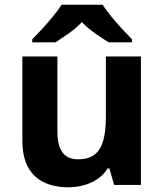

<svg xmlns="http://www.w3.org/2000/svg" viewBox="-20 -786 697 816"><path d="M579 -546V0H465L445 -70H437Q420 -42 393.5 -24.5Q367 -7 335 1.5Q303 10 269 10Q211 10 167 -11Q123 -32 99 -76Q75 -120 75 -190V-546H224V-227Q224 -169 245 -139Q266 -109 312 -109Q358 -109 383.5 -130Q409 -151 419.5 -191Q430 -231 430 -289V-546ZM416 -766Q430 -744 452.5 -716.5Q475 -689 499 -663Q523 -637 541 -619V-606H442Q416 -622 385 -643.5Q354 -665 328 -692Q302 -665 272 -644Q242 -623 216 -606H117V-619Q136 -638 159.5 -663.5Q183 -689 205.5 -716.5Q228 -744 242 -766Z"/></svg>

Font: Noto Sans Kannada
Style: Regular
Weight: 400
Designer: Jelle Bosma - Monotype Design Team
Foundry: Monotype Imaging Inc.
Version: Version 2.003